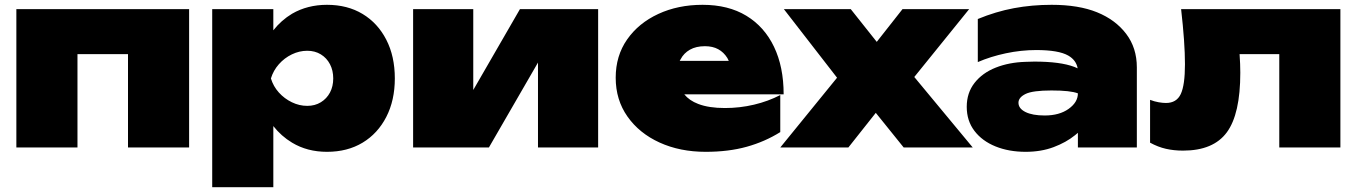

<svg xmlns="http://www.w3.org/2000/svg" viewBox="-20 -613 5639 798"><path d="M766 -575V0H512V-388H302V0H48V-575Z M862 -575H1116V-487Q1149 -529 1194 -556Q1258 -593 1339 -593Q1424 -593 1487 -555Q1550 -517 1585.5 -448Q1621 -379 1621 -287Q1621 -196 1585.5 -127Q1550 -58 1487 -20Q1424 18 1339 18Q1257 18 1194 -20Q1149 -47 1116 -89V165H862ZM1365 -287Q1365 -320 1351.5 -346Q1338 -372 1313.5 -387Q1289 -402 1257 -402Q1224 -402 1193 -387Q1162 -372 1139 -346Q1116 -320 1106 -287Q1116 -254 1139 -228.5Q1162 -203 1193 -188Q1224 -173 1257 -173Q1289 -173 1313.5 -188Q1338 -203 1351.5 -228.5Q1365 -254 1365 -287Z M1697 0V-575H1947V-239L2141 -575H2466V0H2216V-353L2012 0Z M2913 18Q2806 18 2721.5 -20.5Q2637 -59 2588 -128.5Q2539 -198 2539 -290Q2539 -381 2586.5 -449Q2634 -517 2716 -555Q2798 -593 2900 -593Q3007 -593 3082 -547.5Q3157 -502 3197 -418.5Q3237 -335 3237 -221H2824Q2845 -195 2882 -181Q2926 -164 2993 -164Q3055 -164 3114 -178Q3173 -192 3223 -218V-64Q3159 -24 3083.5 -3Q3008 18 2913 18ZM3009 -360Q3006 -366 3003 -372Q2988 -396 2965 -408.5Q2942 -421 2910 -421Q2873 -421 2847.5 -406.5Q2822 -392 2809 -367Q2807 -364 2805 -360Z M3223 0 3459 -290 3238 -575H3516L3624 -439L3731 -575H4008L3780 -293L4023 0H3736L3620 -144L3506 0Z M4243 -356Q4262 -357 4279 -357Q4387 -357 4445 -335Q4452 -332 4459 -329Q4453 -363 4420 -382Q4380 -405 4287 -405Q4224 -405 4160.5 -391.5Q4097 -378 4044 -355V-534Q4119 -565 4194 -579Q4269 -593 4351 -593Q4463 -593 4539.5 -562Q4616 -531 4660.5 -472.5Q4705 -414 4705 -333V0H4460V-61Q4454 -56 4448 -51Q4411 -21 4359 -1.5Q4307 18 4243 18Q4173 18 4117.5 -4.5Q4062 -27 4030 -69Q3998 -111 3998 -169Q3998 -227 4030.5 -268.5Q4063 -310 4118.5 -332Q4174 -354 4243 -356ZM4460 -225Q4429 -237 4350.5 -237Q4272 -237 4242.5 -222.5Q4213 -208 4213 -186Q4213 -162 4242 -147.5Q4271 -133 4322 -133Q4383 -133 4421.5 -160.5Q4460 -188 4460 -225Z M4889 -575H5551V0H5297V-388H5132Q5135 -346 5135 -311Q5135 -139 5079 -63Q5023 13 4897 13Q4859 13 4826 5.5Q4793 -2 4760 -20V-198Q4778 -191 4795.5 -188Q4813 -185 4826 -185Q4870 -185 4887.5 -222Q4905 -259 4905 -346Q4905 -391 4901 -448Q4897 -505 4889 -575Z"/></svg>

Font: Bounded
Style: Regular
Weight: 900
Designer: Vlad Churkin
Version: Version 1.0